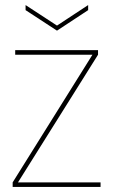

<svg xmlns="http://www.w3.org/2000/svg" viewBox="-20 -738 447 758"><path d="M367 -540V-522L51 -18H377V0H30V-18L345 -522H40V-540ZM205 -637 328 -718V-698L205 -617L81 -698V-718Z"/></svg>

Font: Poppins Devanagari Thin
Style: Regular
Weight: 100
Designer: Ninad Kale (Devanagari), Jonny Pinhorn (Latin)
Foundry: Indian Type Foundry
Version: 4.005